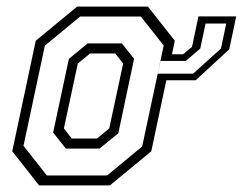

<svg xmlns="http://www.w3.org/2000/svg" viewBox="-20 -560 734 580"><path d="M121.5 -30H303.5L409.5 -117.5L474.5 -422.5L405.5 -510H222L115.5 -422L51 -119.5ZM179 -111 140.5 -159.5 188 -382 245 -429H348L385 -382.5L337.5 -157.5L280.5 -111ZM197 -141.5H273L310 -172L352 -368L328 -398.5H252L215 -368L173 -172ZM601 -489 585 -413.5 541.5 -376H465L456.5 -337.5H563.5L647.5 -413.5L663.5 -489ZM579.5 -510.5H693.5L672.5 -411L571 -317.5H482.5L437 -103L312 0H98L17 -103L88 -437L213 -540H427L508 -437L499.5 -396H533L560 -418.5Z"/></svg>

Font: Tourney Thin Light
Style: Italic
Weight: 300
Italic angle: -12°
Version: Version 1.015